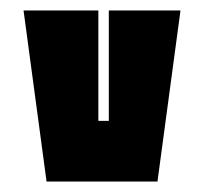

<svg xmlns="http://www.w3.org/2000/svg" viewBox="-20 -720 390 367"><path d="M281 -373H69L25 -700H168V-489H188V-700H325Z"/></svg>

Font: J.M. Nexus Grotesque
Style: Regular
Weight: 900
Designer: deFharo
Foundry: deFharo
Version: Version 3.003